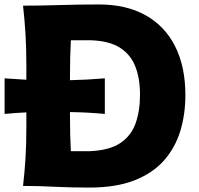

<svg xmlns="http://www.w3.org/2000/svg" viewBox="-37 -826 883 853"><path d="M65.4 0Q72.8 -64.5 76.4 -125Q80.1 -185.5 80.1 -260.7V-326.7Q56.6 -325.7 32.5 -324Q8.3 -322.3 -16.6 -319.8V-478Q32.7 -474.1 80.1 -471.7V-532.7Q80.1 -610.8 76.4 -672.6Q72.8 -734.4 65.4 -800.8Q138.7 -800.8 225.6 -803.5Q312.5 -806.2 402.3 -806.2Q524.4 -806.2 610.1 -758.1Q695.8 -710 741.2 -619.9Q786.6 -529.8 786.6 -402.8Q786.6 -317.9 763.9 -243.7Q741.2 -169.4 691.4 -113Q641.6 -56.6 560.1 -24.7Q478.5 7.3 360.4 7.3Q274.9 7.3 204.1 3.7Q133.3 0 65.4 0ZM277.8 -154.3H360.4Q448.2 -157.7 497.1 -190.2Q545.9 -222.7 565.4 -278.1Q585 -333.5 585 -405.3Q585 -477.5 564.2 -530.5Q543.5 -583.5 496.3 -613.8Q449.2 -644 369.1 -647H277.8Q275.9 -610.8 274.9 -573Q273.9 -535.2 273.9 -487.3V-469.7Q347.2 -471.2 428.7 -478V-319.8Q387.7 -323.7 348.9 -325.7Q310.1 -327.6 273.9 -328.1V-308.1Q273.9 -262.2 274.9 -225.6Q275.9 -189 277.8 -154.3Z"/></svg>

Font: Pinar DS4-Bold
Style: Regular
Weight: 700
Designer: Amin Abedi
Version: Version 2.000